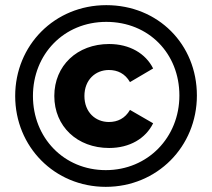

<svg xmlns="http://www.w3.org/2000/svg" viewBox="-20 -723 825 746"><path d="M391 3C590 3 745 -153 745 -352C745 -551 594 -703 393 -703C192 -703 39 -547 39 -350C39 -153 192 3 391 3ZM391 -62C228 -62 108 -188 108 -350C108 -512 228 -638 393 -638C558 -638 677 -515 677 -352C677 -189 554 -62 391 -62ZM404 -148C484 -148 546 -185 575 -244L485 -296C466 -263 437 -249 403 -249C351 -249 308 -287 308 -350C308 -413 351 -451 403 -451C437 -451 466 -437 485 -404L575 -457C546 -515 484 -552 404 -552C280 -552 191 -468 191 -350C191 -232 280 -148 404 -148Z"/></svg>

Font: Talent SemiBold
Style: Bold
Weight: 700
Designer: Mike Powis
Version: Version 1.001;hotconv 1.0.109;makeotfexe 2.5.65596